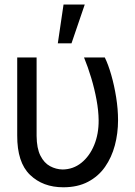

<svg xmlns="http://www.w3.org/2000/svg" viewBox="-20 -792 579 822"><path d="M53.7 -545.9H136.7V-210Q137.2 -156.7 153.1 -125.5Q168.9 -94.2 194.3 -80.6Q219.7 -66.9 248 -66.4Q293.5 -66.9 328.4 -95Q363.3 -123 383.1 -170.7Q402.8 -218.3 402.3 -277.3Q401.9 -317.9 393.3 -364.5Q384.8 -411.1 370.6 -458.3Q356.4 -505.4 339.8 -545.9H428.7Q443.4 -516.1 456.3 -471.2Q469.2 -426.3 477.3 -375.5Q485.4 -324.7 485.4 -277.3Q485.4 -221.2 471.7 -169.7Q458 -118.2 429.7 -77.6Q401.4 -37.1 356.9 -13.7Q312.5 9.8 251 9.8Q163.6 9.8 108.4 -43.5Q53.2 -96.7 53.7 -211.9ZM227.5 -606.4 252 -772.5H342.8L286.1 -606.4Z"/></svg>

Font: Inter Tight
Style: Regular
Weight: 400
Designer: Rasmus Andersson
Foundry: rsms
Version: Version 3.002